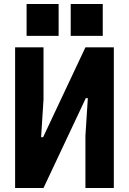

<svg xmlns="http://www.w3.org/2000/svg" viewBox="-20 -933 640 953"><path d="M55 -698H196V-439L184 -252H194L404 -698H545V0H404V-259L416 -446H406L196 0H55ZM490 -913V-755H331V-913ZM271 -913V-755H112V-913Z"/></svg>

Font: iA Writer Quattro V
Style: Regular
Weight: 400
Designer: Mike Abbink, Paul van der Laan, Pieter van Rosmalen, Oliver Reichenstein
Foundry: Information Architects Inc.
Version: Version 2.000